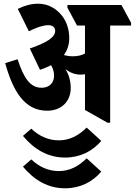

<svg xmlns="http://www.w3.org/2000/svg" viewBox="-20 -654 728 1037"><path d="M235 -56C310 -56 362 -105 362 -178C362 -216 353 -248 334 -280C358 -262 384 -251 415 -251C423 -251 432 -252 439 -253V-60L561 9H575V-516H688V-531L636 -627H344V-613L396 -516H439V-365C423 -356 401 -350 374 -350C358 -350 341 -352 325 -357C344 -383 354 -413 354 -448C354 -494 340 -537 315 -569C284 -608 240 -634 186 -634C149 -634 113 -624 76 -606L136 -485C175 -505 213 -518 240 -518C265 -518 278 -506 278 -487C278 -452 231 -423 141 -392L196 -277C218 -284 238 -293 256 -302C266 -285 272 -266 272 -245C272 -206 246 -180 205 -180C144 -180 109 -230 75 -334L8 -313C49 -166 110 -56 235 -56ZM331 197C414 197 480 162 527 107L448 35C404 79 355 104 298 104C244 104 193 83 149 41L104 80C165 154 241 197 331 197ZM331 363C414 363 480 328 527 273L448 201C404 245 355 270 298 270C244 270 193 249 149 207L104 246C165 320 241 363 331 363Z"/></svg>

Font: Noto Serif Devanagari ExtraCondensed Black
Style: Regular
Weight: 900
Width: 2
Designer: Universal Thirst, Indian Type Foundry and the Monotype Design Team
Foundry: Monotype Imaging Inc.
Version: Version 2.004